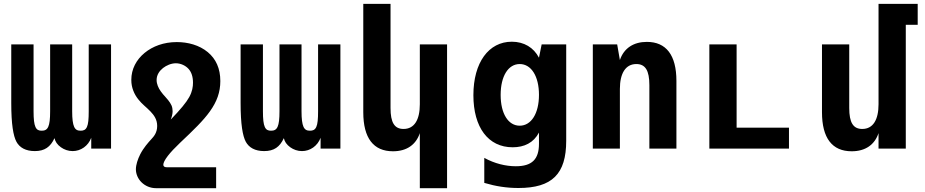

<svg xmlns="http://www.w3.org/2000/svg" viewBox="-20 -780 4856 1008"><path d="M162.6 13.2C214.4 13.2 244.6 -8.3 266.1 -54.7C270 -37.1 279.8 -21 299.8 -6.8C316.9 5.4 337.9 13.2 361.3 13.2C404.3 13.2 442.9 -13.7 459 -56.6V0H563V-546.9H445.8V-195.8C445.8 -154.3 443.4 -128.9 436.5 -113.8C429.2 -97.2 417.5 -93.8 403.3 -93.8C387.7 -93.8 376.5 -98.1 369.1 -114.7C362.3 -129.9 358.9 -155.3 358.9 -195.8V-546.9H243.2V-195.8C243.2 -155.3 240.2 -129.9 233.4 -114.7C226.1 -98.1 214.4 -93.8 198.7 -93.8C184.6 -93.8 173.3 -97.2 166 -113.8C159.2 -128.9 156.2 -154.3 156.2 -195.8V-546.9H39.1V-238.8C39.1 -127.4 49.8 -66.4 66.4 -35.6C83 -4.9 115.2 13.2 162.6 13.2Z M800.3 208H1114.7V98.1H856C843.8 98.1 837.4 93.8 837.4 85C837.4 75.2 844.7 59.6 861.3 38.1C876.5 18.6 897.5 -3.9 925.3 -30.3C995.6 -96.7 1046.9 -146 1082 -195.3C1118.7 -246.6 1136.7 -295.9 1136.7 -354.5C1136.7 -420.4 1113.8 -470.7 1070.8 -506.3C1025.9 -543.5 966.3 -559.1 908.2 -559.1C839.4 -559.1 781.7 -537.1 739.3 -502.4C695.3 -466.3 669.4 -417 669.4 -360.8C669.4 -338.9 673.3 -320.8 679.7 -304.2C692.9 -269.5 715.8 -245.1 737.3 -225.6C746.1 -217.8 760.3 -205.1 770 -194.8C788.6 -175.3 805.2 -152.8 805.2 -118.7C805.2 -83 787.1 -63 774.9 -49.8C758.3 -31.7 733.9 -4.4 716.3 29.8C703.1 55.7 693.4 85.4 693.4 108.9C693.4 133.3 704.1 158.7 723.1 177.2C742.2 195.8 768.6 208 800.3 208ZM876.5 -152.3C882.8 -168.5 886.2 -182.6 886.2 -196.3C886.2 -207 884.3 -217.3 880.4 -226.6C872.6 -244.6 854 -265.1 844.2 -275.9C840.3 -279.3 832 -289.6 824.2 -300.3C811.5 -317.9 802.2 -338.9 802.2 -359.9C802.2 -387.2 817.4 -408.2 835.9 -422.9C853.5 -436.5 878.4 -447.8 903.3 -447.8C929.2 -447.8 954.6 -435.5 970.2 -418C984.9 -401.4 993.2 -377.9 993.2 -345.7C993.2 -325.2 989.7 -299.8 973.6 -270.5C957.5 -241.2 927.7 -205.6 876.5 -152.3Z M1366.7 13.2C1418.5 13.2 1448.7 -8.3 1470.2 -54.7C1474.1 -37.1 1483.9 -21 1503.9 -6.8C1521 5.4 1542 13.2 1565.4 13.2C1608.4 13.2 1647 -13.7 1663.1 -56.6V0H1767.1V-546.9H1649.9V-195.8C1649.9 -154.3 1647.5 -128.9 1640.6 -113.8C1633.3 -97.2 1621.6 -93.8 1607.4 -93.8C1591.8 -93.8 1580.6 -98.1 1573.2 -114.7C1566.4 -129.9 1563 -155.3 1563 -195.8V-546.9H1447.3V-195.8C1447.3 -155.3 1444.3 -129.9 1437.5 -114.7C1430.2 -98.1 1418.5 -93.8 1402.8 -93.8C1388.7 -93.8 1377.4 -97.2 1370.1 -113.8C1363.3 -128.9 1360.4 -154.3 1360.4 -195.8V-546.9H1243.2V-238.8C1243.2 -127.4 1253.9 -66.4 1270.5 -35.6C1287.1 -4.9 1319.3 13.2 1366.7 13.2Z M2184.1 208H2327.1V-546.9H2184.1V-232.9C2184.1 -150.9 2155.3 -103 2098.6 -103C2050.8 -103 2030.3 -136.7 2030.3 -212.9V-759.8H1887.2V-190.9C1887.2 -54.7 1940.9 14.2 2043 14.2C2116.2 14.2 2164.1 -21 2184.1 -81.1Z M2701.7 207C2878.4 207 2952.6 133.8 2952.6 -41V-546.9H2823.7L2809.6 -477.1C2781.7 -530.3 2731.4 -561 2667 -561C2545.9 -561 2465.3 -452.1 2465.3 -280.3C2465.3 -111.3 2543 -6.8 2671.4 -6.8C2732.4 -6.8 2781.2 -30.3 2809.6 -84V-24.9C2809.6 57.1 2772 92.8 2688 92.8C2634.8 92.8 2576.2 78.6 2522.5 48.8V180.2C2583 198.2 2640.1 207 2701.7 207ZM2708.5 -120.1C2648.4 -120.1 2608.4 -183.1 2608.4 -281.7C2608.4 -380.4 2648.4 -443.8 2708.5 -443.8C2769 -443.8 2809.6 -379.9 2809.6 -282.2C2809.6 -184.1 2769 -120.1 2708.5 -120.1Z M3092.3 0H3234.4V-313C3234.4 -395 3264.2 -443.8 3320.8 -443.8C3368.2 -443.8 3389.2 -409.7 3389.2 -333V0H3531.2V-355C3531.2 -491.2 3477.1 -560.1 3376 -560.1C3306.6 -560.1 3255.4 -527.3 3234.4 -464.8L3220.2 -546.9H3092.3Z M3704.1 0H4122.1V-109.9H3847.2V-546.9H3704.1Z M4451.2 14.2C4524.4 14.2 4572.3 -21 4592.3 -81.1V0H4735.4V-649.9H4797.9V-759.8H4592.3V-232.9C4592.3 -150.9 4563.5 -103 4506.8 -103C4459 -103 4438.5 -136.7 4438.5 -212.9V-546.9H4295.4V-190.9C4295.4 -54.7 4349.1 14.2 4451.2 14.2Z"/></svg>

Font: Hack
Style: Bold
Weight: 700
Monospace: yes
Designer: Christopher Simpkins
Foundry: Christopher Simpkins
Version: Version 2.010